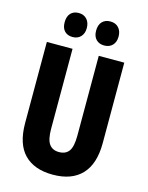

<svg xmlns="http://www.w3.org/2000/svg" viewBox="-135 -1004 844 1097"><g transform="rotate(15 287.0 -455.5)"><path d="M516 -238Q516 -115 457 -52.5Q398 10 286 10Q176 10 117 -50.5Q58 -111 58 -235V-714H210V-241Q210 -177 229.5 -150.5Q249 -124 287 -124Q327 -124 346 -150.5Q365 -177 365 -242V-714H516ZM127 -849Q127 -884 144.5 -902.5Q162 -921 192 -921Q222 -921 240 -901.5Q258 -882 258 -849Q258 -817 240 -798Q222 -779 192 -779Q162 -779 144.5 -797Q127 -815 127 -849ZM313 -849Q313 -884 331 -902.5Q349 -921 379 -921Q410 -921 428 -901.5Q446 -882 446 -849Q446 -817 428 -798Q410 -779 379 -779Q349 -779 331 -797.5Q313 -816 313 -849Z"/></g></svg>

Font: Noto Sans Ethiopic ExtraCondensed ExtraBold
Style: Regular
Weight: 800
Width: 2
Designer: Monotype Design Team
Foundry: Monotype Imaging Inc.
Version: Version 2.102; ttfautohint (v1.8.4.7-5d5b)